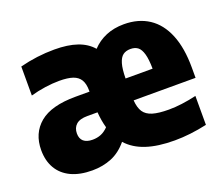

<svg xmlns="http://www.w3.org/2000/svg" viewBox="-98 -704 1003 861"><g transform="rotate(-20 403.0 -274.0)"><path d="M784 -221.5H488.5Q491 -186 504.2 -166Q517.5 -146 546 -137.2Q574.5 -128.5 624 -128.5Q682.5 -128.5 755.5 -145.5V-7.5Q674 10.5 601 10.5Q521 10.5 465.8 -7.8Q410.5 -26 376 -64.5Q342.5 -24 300.5 -6.8Q258.5 10.5 208 10.5Q148.5 10.5 107 -9.2Q65.5 -29 44 -65.8Q22.5 -102.5 22.5 -153Q22.5 -233.5 78 -279.8Q133.5 -326 249.5 -326H316V-330.5Q316 -363.5 304.5 -382.5Q293 -401.5 268.8 -409.8Q244.5 -418 204 -418Q173 -418 136.5 -412.8Q100 -407.5 67 -398V-536.5Q149 -557.5 231.5 -557.5Q296 -557.5 340.2 -542.2Q384.5 -527 411.5 -495.5Q439.5 -525.5 477.8 -541.5Q516 -557.5 563.5 -557.5Q632.5 -557.5 682 -525Q731.5 -492.5 757.8 -428.2Q784 -364 784 -270.5ZM488 -326H617Q616.5 -371 609.2 -396.5Q602 -422 588.5 -432.5Q575 -443 553.5 -443Q531.5 -443 517.5 -432.5Q503.5 -422 496 -396.5Q488.5 -371 488 -326ZM331 -150.5Q321 -185.5 318 -226.5H269.5Q233 -226.5 215.8 -211Q198.5 -195.5 198.5 -168.5Q198.5 -144 213.2 -131.2Q228 -118.5 256 -118.5Q277.5 -118.5 295.8 -125.8Q314 -133 331 -150.5Z"/></g></svg>

Font: Encode Sans Semi Condensed ExBd
Style: Regular
Weight: 800
Width: 4
Designer: Multiple Designers
Foundry: Impallari Type
Version: Version 2.000